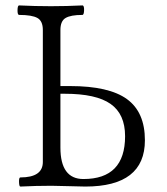

<svg xmlns="http://www.w3.org/2000/svg" viewBox="-20 -686 615 709"><path d="M55.2 2.9Q50.8 2.9 50.3 -13.9Q49.8 -30.8 55.2 -30.8Q138.2 -30.8 138.2 -87.9V-575.2Q138.2 -608.4 118.2 -619.6Q98.1 -630.9 50.8 -630.9Q44.4 -630.9 44.7 -648.4Q44.9 -666 50.8 -666Q109.4 -663.1 168 -663.1Q225.6 -663.1 284.2 -666Q291 -666 290.5 -648.4Q290 -630.9 284.2 -630.9Q241.2 -630.9 222.2 -619.6Q203.1 -608.4 203.1 -575.2V-368.2H238.8Q382.3 -368.2 448.7 -320.1Q515.1 -272 515.1 -168Q515.1 2.9 294.9 2.9Q280.8 2.9 235.8 1.5Q190.9 0 169.9 0Q113.8 0 55.2 2.9ZM288.1 -24.9Q441.9 -24.9 441.9 -183.1Q441.9 -264.6 388.4 -302.2Q335 -339.8 219.2 -339.8H203.1V-141.1Q203.1 -24.9 288.1 -24.9Z"/></svg>

Font: Junicode SmCond Light
Style: Regular
Weight: 300
Width: 4
Designer: Peter S. Baker
Version: Version 2.206